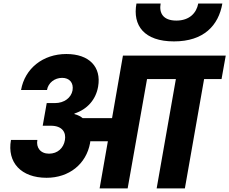

<svg xmlns="http://www.w3.org/2000/svg" viewBox="-20 -1050 1278 1070"><path d="M535.1 0H691.4L799.4 -609.2H897.7L919.6 -740H665.1L604.5 -391.8H385.4L359.9 -263L581.1 -262.6ZM240.4 -475.5 218 -349.3H263.3C328.4 -349.3 349.1 -310.9 341.8 -269.6C334.5 -224.8 301 -193.6 253.3 -193.6C205 -193.6 180.4 -227.8 188.2 -270H41.1C18.5 -144.3 98.1 -59.2 239.5 -59.2C364.1 -59.2 460.7 -134.7 482.2 -253.8C493.2 -320.4 473.1 -393.8 394.4 -414.5L395.4 -417.5C466.4 -440.6 514.2 -494.9 526.7 -566.8C546.2 -677.4 476.8 -749 349.8 -749C218.9 -749 118.4 -668.1 97.3 -548.4H241.9C248.7 -588.8 284.6 -616.1 326.4 -616.1C366.4 -616.1 391.5 -589.3 384.2 -546C376.3 -505.5 338.8 -475.5 285.7 -475.5ZM1010.3 0 1117.4 -609.2H1214.6L1238 -740H884.8L861.9 -609.2H960.1L853 0ZM949.6 -819.3C1115.5 -819.3 1197.9 -908 1219.1 -1030.2H1084.7C1075.2 -978.3 1036.2 -935.3 962.8 -935.3C888.1 -935.3 865.8 -978.3 875.2 -1030.2H740.4C718.1 -908 783.1 -819.3 949.6 -819.3Z"/></svg>

Font: Poppins Devanagari Thin
Style: Italic
Weight: 100
Italic angle: -10°
Designer: Ninad Kale (Devanagari), Jonny Pinhorn (Latin)
Foundry: Indian Type Foundry
Version: 4.005